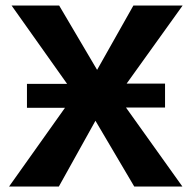

<svg xmlns="http://www.w3.org/2000/svg" viewBox="-20 -678 697 698"><path d="M13 0 251 -335 22 -658H195L333 -424L465 -658H644L408 -329L643 0H468L327 -239L194 0ZM78 -286V-373H301V-286ZM358 -287V-374H580V-287Z"/></svg>

Font: Ysabeau Infant ExtraBold
Style: Regular
Weight: 800
Designer: Christian Thalmann (Catharsis Fonts)
Version: Version 2.001;gftools[0.9.30]; featfreeze: ss01,ss02,lnum